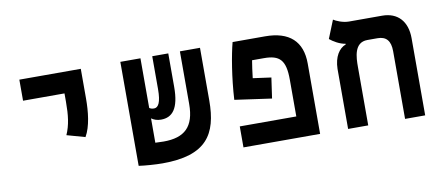

<svg xmlns="http://www.w3.org/2000/svg" viewBox="-59 -834 2463 1065"><g transform="rotate(-10 1172.0 -301.5)"><path d="M387.2 -208.5C418.5 -262.7 427.2 -344.2 427.2 -419.9V-585.9H81.1V-467.3H314.5V-419.9C314.5 -344.2 308.1 -290.5 284.7 -237.3Z M783.7 9.3C1030.8 9.3 1098.6 -98.6 1098.6 -289.1V-585.9H985.4V-289.6C985.4 -161.1 928.2 -108.9 810.1 -108.9C798.8 -108.9 781.7 -109.4 763.2 -110.4V-247.6C776.9 -237.8 794.4 -231 816.9 -231C881.8 -231 919.9 -275.9 919.9 -397V-585.9H829.6V-400.9C829.6 -325.7 813.5 -298.8 789.6 -298.8C778.8 -298.8 770.5 -301.3 763.2 -306.2V-585.9H649.9V-0.5H650.9V0C685.1 4.9 743.7 9.3 783.7 9.3Z M1460 -355 1357.4 -369.1C1361.8 -406.7 1366.2 -439 1371.1 -467.8H1437.5C1526.4 -467.8 1558.6 -436 1558.6 -325.2V-118.2H1240.2V0H1671.9V-396.5C1671.9 -521 1601.6 -585.9 1465.3 -585.9H1282.2C1264.2 -517.6 1242.7 -391.6 1235.8 -268.6L1443.4 -239.3Z M2263.7 -434.6C2263.7 -530.3 2211.4 -585.9 2124.5 -585.9H1937.5C1903.3 -585.9 1866.7 -602.1 1852.1 -611.8L1811 -509.8C1830.1 -493.7 1865.7 -472.2 1897.9 -467.8V-463.9C1859.4 -449.7 1831.1 -406.2 1829.6 -338.4V0H1942.9V-329.1C1942.9 -382.3 1944.8 -467.3 2020.5 -467.3H2077.6C2126.5 -467.3 2150.4 -439.9 2150.4 -381.3V0H2263.7Z"/></g></svg>

Font: Cascadia Mono SemiBold
Style: Regular
Weight: 600
Monospace: yes
Designer: Aaron Bell
Foundry: Saja Typeworks
Version: Version 2404.023